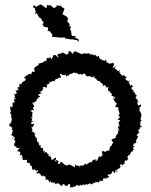

<svg xmlns="http://www.w3.org/2000/svg" viewBox="-20 -828 681 866"><path d="M252 -800 234 -805 237 -800 224 -791 203 -808 205 -801 193 -807 189 -790 171 -804 162 -808 142 -797 135 -804 130 -802 129 -795 137 -792 141 -774 137 -765 145 -769 157 -749 164 -746 174 -728 180 -734 172 -717 179 -707 197 -704 195 -687 204 -688 217 -670 214 -662 235 -660 249 -659V-658L268 -659L271 -661L273 -655L296 -651L295 -650L304 -651L329 -646L336 -638L334 -651L315 -660L326 -665L304 -666L300 -691L296 -693L300 -708L293 -709L294 -719L290 -724L283 -732L287 -745L280 -754L262 -763V-765L271 -789L258 -797L250 -807ZM320 -497C323 -496 327 -506 330 -495C341 -488 342 -498 331 -489C344 -499 351 -493 348 -487C355 -501 367 -498 367 -485C360 -496 370 -487 376 -482C378 -484 381 -484 381 -485C383 -480 386 -492 388 -483C397 -477 397 -479 406 -486C402 -480 414 -467 402 -479C414 -480 408 -471 412 -474C422 -459 429 -458 432 -471C424 -457 439 -453 431 -459C440 -451 436 -456 448 -444C447 -441 444 -452 443 -438C457 -448 449 -448 465 -428C454 -441 451 -425 470 -437C464 -425 470 -415 473 -413C469 -410 468 -411 478 -419C472 -408 483 -412 489 -396C492 -393 476 -394 486 -402C496 -388 491 -382 498 -393C503 -378 496 -384 487 -387C496 -382 492 -371 508 -360C507 -358 504 -363 507 -358C498 -355 505 -350 500 -348C500 -342 512 -347 513 -343C517 -337 512 -323 513 -335C514 -336 518 -319 520 -313C507 -307 517 -316 516 -302C515 -304 521 -303 519 -301C527 -302 510 -290 511 -287C523 -287 518 -289 523 -282C509 -280 526 -282 508 -265C513 -274 518 -273 519 -255C518 -260 507 -263 516 -246C504 -251 515 -246 520 -237C502 -245 517 -234 512 -225C509 -228 509 -228 509 -222C513 -224 496 -216 504 -207C497 -212 500 -211 506 -210C492 -198 486 -206 483 -194C498 -180 485 -185 488 -178C488 -178 487 -180 485 -179C488 -165 483 -178 480 -168C479 -171 471 -159 475 -150C462 -148 468 -145 466 -143C469 -158 457 -139 448 -143C461 -149 441 -146 439 -145C442 -126 441 -138 443 -129C441 -124 427 -115 433 -124C429 -114 429 -125 431 -125C417 -117 429 -111 413 -101C407 -108 418 -113 414 -104C409 -112 409 -109 397 -104V-103C391 -90 391 -99 382 -95C376 -84 367 -97 376 -89C365 -79 366 -95 370 -91C356 -89 363 -78 346 -82C340 -79 335 -82 344 -73C327 -85 342 -78 326 -82C320 -77 326 -81 315 -90C324 -85 315 -91 319 -73C303 -80 309 -78 294 -86C301 -88 286 -78 292 -92C293 -82 287 -87 282 -80C279 -81 267 -95 275 -82C258 -95 265 -95 253 -99C250 -99 261 -91 242 -88C239 -99 254 -98 232 -107C234 -97 232 -104 236 -97C220 -104 236 -108 233 -115C226 -123 226 -105 212 -108C210 -127 210 -117 198 -126C197 -131 197 -127 208 -129C200 -123 200 -135 193 -134C193 -134 195 -148 177 -138C186 -146 186 -146 177 -145C170 -155 177 -163 176 -159C178 -162 171 -160 167 -160C156 -171 166 -180 166 -168C148 -175 158 -187 158 -189C158 -184 158 -185 151 -185C144 -196 145 -208 149 -203C134 -211 139 -214 142 -209C133 -218 138 -223 139 -229C144 -216 135 -232 123 -235C135 -237 137 -238 123 -231C124 -246 132 -237 119 -256C124 -246 135 -266 134 -269C125 -271 120 -263 120 -275C121 -274 128 -283 132 -280C116 -288 123 -279 126 -296C118 -292 121 -300 121 -300C133 -294 122 -316 123 -311C127 -311 132 -323 117 -327C118 -328 128 -336 126 -329C121 -336 133 -328 133 -336C136 -334 124 -340 130 -343C141 -354 125 -354 127 -367C143 -362 132 -362 132 -359C135 -362 134 -372 144 -371C144 -378 146 -384 154 -385C144 -388 156 -386 161 -393C146 -401 152 -402 168 -408C161 -414 171 -404 157 -416C171 -415 165 -412 176 -430C168 -432 183 -435 170 -434C187 -441 192 -426 188 -430C191 -434 196 -445 189 -446C193 -452 190 -439 206 -456C202 -445 210 -449 201 -460C219 -454 209 -466 224 -463C220 -461 226 -469 220 -461C234 -461 221 -472 242 -473C239 -480 229 -480 244 -472C239 -486 238 -475 252 -477C261 -481 248 -487 251 -496C265 -488 269 -486 276 -493C269 -497 275 -500 279 -483C291 -494 281 -495 283 -487C294 -485 287 -491 292 -490C296 -499 304 -491 315 -503C310 -502 322 -496 329 -496ZM404 -581C405 -567 408 -577 406 -573C399 -587 397 -581 390 -583C381 -578 384 -591 389 -585C376 -592 369 -582 362 -588C359 -583 362 -579 366 -584C355 -595 360 -582 348 -584C352 -593 342 -582 349 -582C343 -586 330 -596 321 -590C331 -588 332 -599 313 -595C310 -584 308 -585 304 -588C301 -597 297 -596 290 -598C286 -597 296 -582 282 -586C292 -592 277 -582 286 -579C271 -587 264 -592 264 -588C264 -591 254 -593 257 -591C260 -590 256 -582 248 -587C238 -579 233 -586 246 -568C231 -576 239 -570 238 -572C228 -583 229 -581 218 -577C220 -576 218 -563 208 -560C216 -569 206 -557 209 -570C194 -565 196 -563 193 -568C188 -564 189 -563 192 -552C190 -558 177 -552 170 -543C170 -543 162 -534 174 -547C154 -541 161 -541 151 -541C162 -537 146 -535 149 -525C149 -538 152 -530 140 -528C147 -529 131 -523 134 -516C140 -513 132 -518 137 -503C132 -506 123 -503 126 -508C126 -497 119 -504 122 -493C114 -497 104 -492 109 -493C100 -484 111 -488 99 -491C106 -488 93 -485 87 -475C101 -476 97 -470 92 -463C92 -463 77 -458 86 -460C71 -448 82 -463 76 -447C76 -444 69 -453 67 -453C72 -448 60 -430 70 -441C73 -436 54 -431 55 -431C68 -428 65 -420 49 -419C55 -417 48 -417 57 -408C42 -401 51 -400 39 -408C49 -400 44 -397 50 -386C42 -394 40 -382 51 -386C36 -371 45 -377 49 -362C46 -376 38 -355 37 -369C36 -347 38 -351 35 -343C27 -352 25 -346 26 -344C29 -329 25 -329 31 -327C28 -319 34 -334 25 -319C31 -312 30 -305 32 -316C30 -303 28 -294 38 -295C34 -303 21 -301 36 -298C29 -296 37 -276 27 -278C24 -282 37 -270 25 -271C19 -274 27 -267 20 -262C38 -253 27 -249 38 -259C32 -255 36 -252 34 -239C35 -243 43 -242 34 -230C40 -230 28 -216 28 -218C28 -221 45 -214 49 -202C32 -206 35 -201 35 -209C39 -206 49 -192 49 -192C47 -184 48 -183 52 -188C42 -181 45 -180 43 -172C48 -166 64 -167 48 -160C57 -165 62 -156 70 -162C68 -155 60 -157 58 -144C67 -149 71 -142 73 -135C79 -124 68 -123 70 -136C84 -126 83 -113 76 -116C80 -123 86 -121 81 -109C88 -103 89 -108 102 -107C99 -95 106 -92 101 -90C102 -89 106 -99 101 -95C114 -93 118 -93 115 -81C115 -81 123 -86 125 -70C119 -66 121 -77 129 -60C138 -67 136 -65 142 -59C143 -55 140 -55 152 -61C151 -43 139 -59 147 -42C147 -53 164 -43 166 -41C155 -48 165 -45 162 -41C167 -34 175 -25 171 -38C180 -31 190 -36 185 -16C194 -21 195 -18 199 -14C202 -17 197 -12 203 -6C207 -13 211 -5 206 -8C207 -19 209 -5 215 -2C220 -16 222 4 225 -1C227 -9 228 -10 230 4C236 -5 252 1 244 1C245 0 251 5 259 12C266 6 256 -1 271 4C268 3 282 16 278 13C276 11 290 9 289 1C298 1 298 7 295 16C303 19 311 18 313 9V18L320 11C328 2 331 14 330 5C338 20 339 1 348 7C340 15 357 5 356 1C362 14 358 10 354 6C359 11 375 -2 368 2C376 10 379 -3 389 0C389 0 389 -5 388 3C403 5 400 -9 405 -4C395 -8 416 6 409 -11C415 2 424 -16 425 -1C432 -15 426 -19 435 -9C440 -15 431 -6 430 -14C448 -9 446 -18 445 -16C443 -22 447 -26 460 -22C466 -36 456 -30 468 -25C477 -40 467 -29 465 -39C474 -43 476 -40 485 -46C483 -45 482 -48 489 -58C496 -44 494 -46 503 -55C493 -55 499 -67 512 -54C498 -53 502 -62 522 -71C520 -62 521 -64 523 -81C524 -67 535 -83 520 -77C520 -85 531 -95 529 -81C543 -90 548 -96 541 -88C540 -97 547 -110 543 -107C545 -110 542 -105 550 -102C561 -116 560 -112 554 -118C559 -130 559 -128 568 -129C559 -136 574 -134 571 -144C581 -141 581 -152 577 -154C576 -147 583 -158 584 -149C581 -155 583 -164 579 -164C592 -167 586 -172 578 -168C582 -168 581 -185 592 -182C601 -192 585 -192 599 -199C599 -199 591 -195 601 -208C603 -202 605 -214 593 -214C609 -209 605 -211 596 -218C604 -224 606 -235 612 -229C601 -240 609 -230 600 -246C600 -241 610 -237 612 -255C619 -251 620 -258 620 -259C610 -255 614 -272 611 -277C610 -275 617 -268 613 -272C614 -275 612 -285 621 -283C610 -288 615 -289 618 -308C613 -309 620 -301 617 -315C612 -322 605 -308 617 -318C611 -319 619 -318 608 -330C612 -342 612 -334 607 -341C616 -350 615 -342 616 -357C597 -349 605 -353 603 -351C602 -358 595 -364 605 -372C599 -372 591 -372 603 -374C603 -374 592 -389 595 -381C594 -385 586 -387 598 -396C582 -406 593 -412 591 -400C586 -414 586 -415 575 -417C590 -419 582 -421 581 -423C572 -420 569 -438 581 -436C577 -441 572 -445 577 -446C559 -437 573 -444 557 -461C569 -456 566 -466 563 -463C562 -463 552 -460 544 -474C553 -479 540 -464 552 -481H548C529 -495 535 -492 534 -482C531 -489 528 -487 518 -502C531 -503 519 -498 517 -501C522 -518 524 -518 515 -506C502 -513 507 -516 501 -517C495 -520 496 -516 503 -531C492 -519 483 -521 493 -532C496 -539 490 -543 492 -546C484 -541 471 -542 471 -539C468 -555 459 -543 471 -541C466 -548 457 -543 461 -549C456 -563 458 -560 450 -552C439 -567 450 -553 445 -555C439 -561 427 -558 426 -577C412 -565 421 -579 404 -581Z"/></svg>

Font: Charger Distortion
Style: 1
Weight: 400
Designer: Jasper
Foundry: Cannot Into Space Fonts
Version: Version 0.98